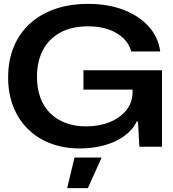

<svg xmlns="http://www.w3.org/2000/svg" viewBox="-20 -758 896 992"><path d="M392 9Q310 9 241.5 -17Q173 -43 124 -91.5Q75 -140 48.5 -207.5Q22 -275 22 -357Q22 -446 51 -516Q80 -586 134 -635.5Q188 -685 264.5 -711.5Q341 -738 435 -738Q536 -738 616 -708Q696 -678 746.5 -623Q797 -568 808 -492H658Q648 -531 618 -560Q588 -589 542 -605.5Q496 -622 436 -622Q349 -622 290 -589Q231 -556 201 -497.5Q171 -439 171 -361Q171 -301 188.5 -253.5Q206 -206 239.5 -173Q273 -140 320 -122.5Q367 -105 424 -105Q492 -105 546.5 -127Q601 -149 633 -189Q665 -229 665 -283V-321L689 -295H411V-395H817V0H700L693 -130H686Q666 -87 622.5 -55.5Q579 -24 520 -7.5Q461 9 392 9ZM327 214 365 56H505L434 214Z"/></svg>

Font: Mona Sans Expanded SemiBold
Style: Regular
Weight: 600
Width: 7
Designer: Deni Anggara
Foundry: GitHub
Version: Version 2.000